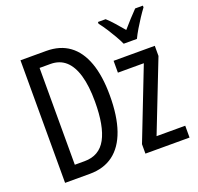

<svg xmlns="http://www.w3.org/2000/svg" viewBox="-132 -909 1083 1051"><g transform="rotate(-20 409.5 -383.0)"><path d="M467 -366Q467 -246 438.5 -164.5Q410 -83 354.5 -41.5Q299 0 217 0H73V-714H223Q303 -714 357 -674.5Q411 -635 439 -557.5Q467 -480 467 -366ZM379 -362Q379 -454 361 -515.5Q343 -577 308 -608Q273 -639 220 -639H157V-75H214Q300 -75 339.5 -147.5Q379 -220 379 -362ZM798 0H541V-55L702 -468H551V-537H791V-478L631 -69H798ZM635 -606Q625 -628 610 -654Q595 -680 578 -706.5Q561 -733 543 -756V-766H588Q607 -749 629.5 -723.5Q652 -698 674 -672Q700 -702 717.5 -721Q735 -740 760 -766H805V-756Q790 -736 772.5 -709.5Q755 -683 739 -656Q723 -629 712 -606Z"/></g></svg>

Font: Noto Sans ExtraCondensed
Style: Regular
Weight: 400
Width: 2
Designer: Monotype Design Team
Foundry: Monotype Imaging Inc.
Version: Version 2.013